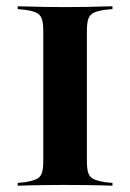

<svg xmlns="http://www.w3.org/2000/svg" viewBox="-20 -591 414 611"><path d="M175.8 -2.4Q147.6 -2.4 121.4 -2Q95.2 -1.6 73.4 -1.2Q51.6 -0.8 36.3 0V-8.9L59.7 -11.3Q83.9 -15.3 96 -21Q108.1 -26.6 112.9 -39.5Q117.7 -52.4 117.7 -78.2V-492.7Q117.7 -518.5 112.9 -531.5Q108.1 -544.4 96 -550.4Q83.9 -556.5 59.7 -559.7L36.3 -562.1V-571Q51.6 -571 73.4 -570.2Q95.2 -569.4 121.4 -569Q147.6 -568.5 175.8 -568.5H187.9H198.4Q227.4 -568.5 253.2 -569Q279 -569.4 300.8 -570.2Q322.6 -571 337.9 -571V-562.1L314.5 -559.7Q290.3 -556.5 278.2 -550.4Q266.1 -544.4 261.3 -531.5Q256.5 -518.5 256.5 -492.7V-78.2Q256.5 -52.4 261.3 -39.5Q266.1 -26.6 278.2 -21Q290.3 -15.3 314.5 -11.3L337.9 -8.9V0Q322.6 -0.8 300.8 -1.2Q279 -1.6 253.2 -2Q227.4 -2.4 198.4 -2.4H187.9Z"/></svg>

Font: Playfair 144pt SemiExpanded ExtraBold
Style: Regular
Weight: 800
Width: 6
Designer: Claus Eggers Sørensen
Foundry: Claus Eggers Sørensen
Version: Version 2.203